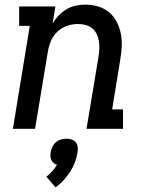

<svg xmlns="http://www.w3.org/2000/svg" viewBox="-20 -558 640 832"><path d="M36 0 109 -446H63V-530H220L208 -456Q219 -475 234.5 -491Q250 -507 268.5 -518Q287 -529 308 -533.5Q329 -538 349 -538Q378 -538 405 -530Q432 -522 452.5 -505Q473 -488 485.5 -464Q498 -440 503.5 -412.5Q509 -385 507.5 -356.5Q506 -328 501 -299L466 -84H513V0H355L407 -313Q410 -330 410.5 -347Q411 -364 408.5 -380Q406 -396 399 -410.5Q392 -425 380 -435Q368 -445 352 -449.5Q336 -454 319 -454Q303 -454 288 -451Q273 -448 258 -441Q243 -434 230.5 -422.5Q218 -411 209.5 -397.5Q201 -384 196 -368.5Q191 -353 188 -338L132 0ZM221 254 181 208Q195 197 206.5 184Q218 171 227 156Q219 154 212.5 148.5Q206 143 202.5 135Q199 127 198.5 118.5Q198 110 200 101Q202 89 207.5 77.5Q213 66 222.5 58Q232 50 244 46.5Q256 43 268 43Q279 43 290 46.5Q301 50 308 58Q315 66 316.5 77.5Q318 89 316 101Q313 123 305 144.5Q297 166 284.5 185.5Q272 205 256 222.5Q240 240 221 254Z"/></svg>

Font: Iosevka Curly Slab MdEx
Style: Italic
Weight: 500
Width: 7
Italic angle: -9°
Monospace: yes
Designer: Belleve Invis
Foundry: Belleve Invis
Version: Version 11.0.0; ttfautohint (v1.8.3)